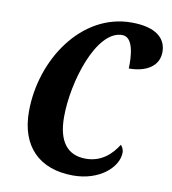

<svg xmlns="http://www.w3.org/2000/svg" viewBox="-83 -800 787 881"><g transform="rotate(10 311.0 -359.0)"><path d="M316 10C441 10 522 -66 522 -133C522 -148 514 -161 508 -167C480 -122 434 -76 360 -76C273 -76 229 -135 229 -248C229 -411 307 -664 427 -664C480 -664 485 -575 483 -518C562 -518 622 -552 622 -619C622 -684 572 -728 459 -728C227 -728 66 -487 66 -244C66 -83 158 10 316 10Z"/></g></svg>

Font: Noto Serif Condensed Extra
Style: Italic
Weight: 800
Width: 3
Italic angle: -12°
Designer: Monotype Design Team
Foundry: Monotype Imaging Inc.
Version: Version 1.901